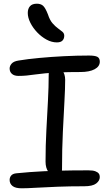

<svg xmlns="http://www.w3.org/2000/svg" viewBox="-20 -1006 591 1037"><path d="M80 -596Q57 -596 44.5 -607Q32 -618 32 -636Q32 -650 43 -662.5Q54 -675 80 -679Q128 -687 192 -693Q256 -699 325.5 -702.5Q395 -706 460 -706Q493 -706 506 -699Q519 -692 519 -673Q519 -647 491 -632Q463 -617 414 -617Q349 -617 302.5 -615Q256 -613 224 -610Q192 -607 168 -603.5Q144 -600 123.5 -598Q103 -596 80 -596ZM283 -56Q258 -56 242 -77Q226 -98 226 -133Q226 -220 230.5 -303Q235 -386 239 -462Q243 -538 243 -600Q243 -624 250.5 -636.5Q258 -649 276 -649Q299 -649 315.5 -627.5Q332 -606 332 -575Q332 -530 328 -458Q324 -386 319.5 -293.5Q315 -201 315 -93Q315 -56 283 -56ZM97 11Q63 11 47.5 -1.5Q32 -14 32 -34Q32 -48 40.5 -58Q49 -68 68 -70Q105 -74 141 -76.5Q177 -79 214 -81Q251 -83 290 -84Q329 -85 370.5 -85.5Q412 -86 457 -86Q482 -86 495 -81Q508 -76 513.5 -68.5Q519 -61 519 -50Q519 -30 499.5 -15Q480 0 435 0Q358 0 291.5 2.5Q225 5 175.5 8Q126 11 97 11ZM287 -777Q259 -777 231.5 -792Q204 -807 181 -831Q158 -855 144 -883Q130 -911 130 -936Q130 -959 142 -972.5Q154 -986 179 -986Q200 -986 212.5 -975Q225 -964 239 -928Q249 -897 264 -880Q279 -863 293 -853Q307 -843 317 -834.5Q327 -826 327 -813Q327 -797 317.5 -787Q308 -777 287 -777Z"/></svg>

Font: Shantell Sans Light
Style: Regular
Weight: 400
Version: Version 1.011;[c5ecc13dd]